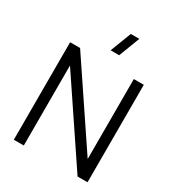

<svg xmlns="http://www.w3.org/2000/svg" viewBox="-222 -1094 1127 1228"><g transform="rotate(30 342.0 -480.0)"><path d="M383.2 -805H320.2L379.8 -960H442.8ZM70 0V-720H143.7L540.7 -129.3V-720H614.3V0H540.7L143.7 -590.7V0Z"/></g></svg>

Font: Vela Sans GX ExtLt
Style: Regular
Weight: 200
Designer: Principal design: Mikhail Sharanda - project Manrope.
Design modification: Ravid Balaliev
Foundry: Mikhail Sharanda
Version: Version 1.001